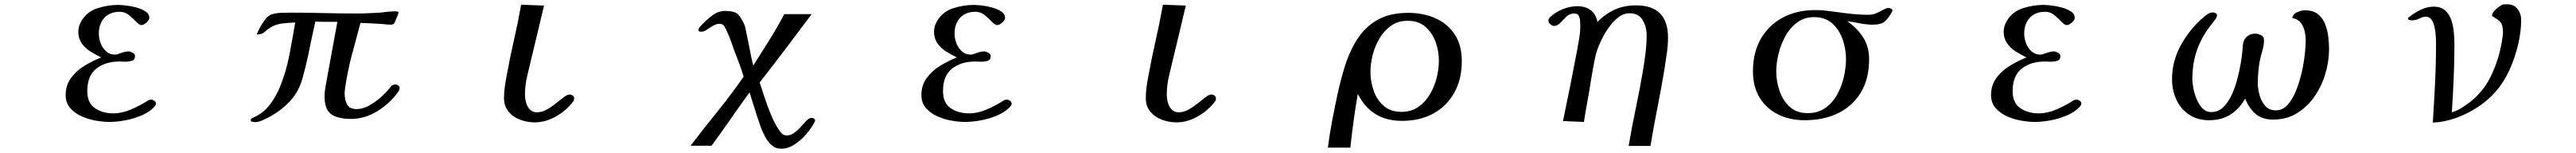

<svg xmlns="http://www.w3.org/2000/svg" viewBox="-20 -567 12040 714"><path d="M709 -84Q709 -78 706 -74Q703 -70 698 -65Q675 -42 638.5 -27Q602 -12 563 -5Q524 2 491 2Q463 2 428 -4Q393 -10 361 -24.5Q329 -39 308 -63Q287 -87 287 -123Q287 -170 312.5 -204Q338 -238 376.5 -261Q415 -284 453 -299Q428 -311 403 -326.5Q378 -342 362 -365Q346 -388 346 -419Q346 -433 350 -445.5Q354 -458 361 -470Q387 -513 435.5 -528.5Q484 -544 531 -544Q544 -544 568 -541.5Q592 -539 617.5 -532Q643 -525 660.5 -513.5Q678 -502 678 -484Q678 -473 664.5 -461.5Q651 -450 641 -450Q631 -450 616.5 -465.5Q602 -481 583 -496.5Q564 -512 540 -512Q494 -512 468 -484Q442 -456 442 -410Q442 -388 450.5 -365.5Q459 -343 476 -327.5Q493 -312 518 -312Q525 -312 545 -319.5Q565 -327 581 -327Q589 -327 600 -321Q611 -315 611 -305Q611 -287 596 -283Q581 -279 567 -279Q560 -279 553 -279.5Q546 -280 539 -280Q472 -280 430 -246.5Q388 -213 388 -142Q388 -87 423.5 -62.5Q459 -38 510 -38Q550 -38 592 -56Q634 -74 667 -95Q669 -97 673 -99Q679 -102 687 -102Q694 -102 701.5 -96.5Q709 -91 709 -84Z M1848 -157Q1848 -150 1845 -144.5Q1842 -139 1838 -134Q1801 -83 1742.5 -47.5Q1684 -12 1620 -12Q1561 -12 1529 -33.5Q1497 -55 1497 -119Q1497 -133 1499 -145.5Q1501 -158 1503 -171Q1517 -245 1530 -318.5Q1543 -392 1557 -465Q1531 -465 1505.5 -465Q1480 -465 1454 -466Q1445 -427 1437 -388.5Q1429 -350 1421 -311Q1409 -254 1392.5 -196.5Q1376 -139 1335 -94Q1316 -74 1293.5 -56.5Q1271 -39 1246 -25Q1234 -18 1211 -7.5Q1188 3 1174 3Q1170 3 1161 1.5Q1152 0 1152 -7Q1152 -13 1162 -17.5Q1172 -22 1176 -24Q1216 -44 1244 -82Q1272 -120 1288 -160Q1318 -233 1332.5 -309.5Q1347 -386 1360 -462Q1330 -461 1299.5 -457.5Q1269 -454 1243 -438Q1227 -428 1217 -418Q1207 -408 1185 -406L1181 -408V-409Q1187 -423 1197.5 -442.5Q1208 -462 1222 -479Q1236 -496 1250 -500Q1269 -506 1293 -507Q1317 -508 1336 -508Q1415 -508 1494 -506Q1573 -504 1652 -504Q1678 -504 1704.5 -505.5Q1731 -507 1757 -508Q1774 -510 1791.5 -512Q1809 -514 1826 -514Q1828 -514 1835.5 -513.5Q1843 -513 1843 -508Q1843 -507 1838.5 -495Q1834 -483 1829 -471.5Q1824 -460 1823 -458Q1817 -452 1807 -452Q1787 -452 1767 -455Q1742 -457 1716.5 -458Q1691 -459 1665 -460Q1644 -384 1624 -308Q1604 -232 1593 -155Q1592 -149 1591.5 -142.5Q1591 -136 1591 -130Q1591 -101 1602.5 -79.5Q1614 -58 1648 -58Q1676 -58 1705.5 -74.5Q1735 -91 1761 -114Q1787 -137 1803 -158Q1805 -160 1808 -164Q1811 -168 1814 -169Q1821 -173 1830 -173Q1835 -173 1841.5 -168Q1848 -163 1848 -157Z M2664 -108Q2664 -100 2660 -94.5Q2656 -89 2651 -83Q2620 -46 2574 -21Q2528 4 2479 4Q2445 4 2412 -8Q2379 -20 2357.5 -45.5Q2336 -71 2336 -109Q2336 -135 2339.5 -161Q2343 -187 2348 -212Q2363 -295 2382 -378Q2401 -461 2416 -545L2523 -541Q2509 -481 2494.5 -421.5Q2480 -362 2466 -303Q2456 -259 2445 -215Q2434 -171 2434 -125Q2434 -108 2439 -89Q2444 -70 2456.5 -56.5Q2469 -43 2490 -43Q2513 -43 2535.5 -55.5Q2558 -68 2578.5 -84.5Q2599 -101 2615.5 -113.5Q2632 -126 2642 -126Q2650 -126 2657 -121Q2664 -116 2664 -108Z M3790 -7Q3790 -3 3789 0Q3788 3 3786 6Q3772 32 3748 60Q3724 88 3693.5 107.5Q3663 127 3631 127Q3606 127 3588 111.5Q3570 96 3557 72Q3544 48 3535 23Q3526 -2 3520 -21Q3511 -50 3501.5 -79Q3492 -108 3484 -136Q3439 -75 3395.5 -12Q3352 51 3306 113H3208Q3270 32 3334 -47Q3398 -126 3456 -209Q3447 -240 3436 -269.5Q3425 -299 3413 -329Q3405 -351 3397.5 -373Q3390 -395 3380 -416Q3375 -428 3367.5 -442Q3360 -456 3344 -456Q3329 -456 3313.5 -447Q3298 -438 3284 -428.5Q3270 -419 3257 -419Q3255 -419 3250 -420Q3245 -421 3245 -425Q3245 -434 3251 -441Q3257 -448 3263 -454Q3283 -475 3310.5 -495.5Q3338 -516 3369 -516Q3404 -516 3421 -506.5Q3438 -497 3453 -465Q3461 -451 3464.5 -435Q3468 -419 3471 -403Q3479 -368 3485.5 -332Q3492 -296 3501 -261Q3539 -320 3576 -379.5Q3613 -439 3646 -501H3774Q3714 -421 3653.5 -341Q3593 -261 3531 -182Q3541 -152 3554 -112Q3567 -72 3583 -34Q3599 4 3615 30Q3623 43 3632.5 54Q3642 65 3658 65Q3677 65 3693.5 52.5Q3710 40 3724 24Q3738 8 3750.5 -4.5Q3763 -17 3775 -17Q3778 -17 3784 -14Q3790 -11 3790 -7Z M4709 -84Q4709 -78 4706 -74Q4703 -70 4698 -65Q4675 -42 4638.5 -27Q4602 -12 4563 -5Q4524 2 4491 2Q4463 2 4428 -4Q4393 -10 4361 -24.5Q4329 -39 4308 -63Q4287 -87 4287 -123Q4287 -170 4312.5 -204Q4338 -238 4376.5 -261Q4415 -284 4453 -299Q4428 -311 4403 -326.5Q4378 -342 4362 -365Q4346 -388 4346 -419Q4346 -433 4350 -445.5Q4354 -458 4361 -470Q4387 -513 4435.5 -528.5Q4484 -544 4531 -544Q4544 -544 4568 -541.5Q4592 -539 4617.5 -532Q4643 -525 4660.5 -513.5Q4678 -502 4678 -484Q4678 -473 4664.5 -461.5Q4651 -450 4641 -450Q4631 -450 4616.5 -465.5Q4602 -481 4583 -496.5Q4564 -512 4540 -512Q4494 -512 4468 -484Q4442 -456 4442 -410Q4442 -388 4450.5 -365.5Q4459 -343 4476 -327.5Q4493 -312 4518 -312Q4525 -312 4545 -319.5Q4565 -327 4581 -327Q4589 -327 4600 -321Q4611 -315 4611 -305Q4611 -287 4596 -283Q4581 -279 4567 -279Q4560 -279 4553 -279.5Q4546 -280 4539 -280Q4472 -280 4430 -246.5Q4388 -213 4388 -142Q4388 -87 4423.5 -62.5Q4459 -38 4510 -38Q4550 -38 4592 -56Q4634 -74 4667 -95Q4669 -97 4673 -99Q4679 -102 4687 -102Q4694 -102 4701.5 -96.5Q4709 -91 4709 -84Z M5664 -108Q5664 -100 5660 -94.5Q5656 -89 5651 -83Q5620 -46 5574 -21Q5528 4 5479 4Q5445 4 5412 -8Q5379 -20 5357.5 -45.5Q5336 -71 5336 -109Q5336 -135 5339.5 -161Q5343 -187 5348 -212Q5363 -295 5382 -378Q5401 -461 5416 -545L5523 -541Q5509 -481 5494.5 -421.5Q5480 -362 5466 -303Q5456 -259 5445 -215Q5434 -171 5434 -125Q5434 -108 5439 -89Q5444 -70 5456.5 -56.5Q5469 -43 5490 -43Q5513 -43 5535.5 -55.5Q5558 -68 5578.5 -84.5Q5599 -101 5615.5 -113.5Q5632 -126 5642 -126Q5650 -126 5657 -121Q5664 -116 5664 -108Z M6706 -284Q6706 -329 6690.5 -371.5Q6675 -414 6643 -442Q6611 -470 6560 -470Q6515 -470 6482.5 -447Q6450 -424 6428.5 -388Q6407 -352 6396.5 -310.5Q6386 -269 6386 -231Q6386 -187 6401 -144Q6416 -101 6448 -73Q6480 -45 6531 -45Q6576 -45 6609 -67.5Q6642 -90 6663.5 -126Q6685 -162 6695.5 -203.5Q6706 -245 6706 -284ZM6813 -282Q6813 -197 6778 -134.5Q6743 -72 6680.5 -37.5Q6618 -3 6533 -3Q6390 -3 6327 -129Q6316 -67 6307.5 -4Q6299 59 6292 122H6187Q6195 60 6206.5 -0.5Q6218 -61 6231 -122Q6246 -193 6267.5 -261Q6289 -329 6325 -385Q6361 -441 6418.5 -474Q6476 -507 6563 -507Q6633 -507 6689.5 -482Q6746 -457 6779.5 -407Q6813 -357 6813 -282Z M7777 -392Q7777 -355 7771.5 -319Q7766 -283 7761 -248Q7746 -157 7728 -67Q7710 23 7695 114H7593Q7608 25 7626.5 -62.5Q7645 -150 7660 -238Q7667 -279 7672 -320.5Q7677 -362 7677 -404Q7677 -442 7658.5 -473.5Q7640 -505 7597 -505Q7568 -505 7542 -484Q7516 -463 7495 -431.5Q7474 -400 7459.5 -367Q7445 -334 7439 -310Q7432 -279 7426.5 -248.5Q7421 -218 7416 -187Q7409 -140 7400 -92.5Q7391 -45 7384 2L7286 -2Q7321 -167 7352 -332Q7357 -361 7362 -389Q7367 -417 7367 -445Q7367 -456 7366 -469.5Q7365 -483 7359.5 -493.5Q7354 -504 7339 -504Q7317 -504 7302 -489.5Q7287 -475 7273.5 -460.5Q7260 -446 7244 -446Q7236 -446 7227 -454Q7218 -462 7218 -470Q7218 -476 7220 -479.5Q7222 -483 7226 -487Q7251 -511 7285.5 -524.5Q7320 -538 7354 -538Q7391 -538 7415.5 -519.5Q7440 -501 7447 -465Q7485 -503 7529 -522.5Q7573 -542 7627 -542Q7777 -542 7777 -392Z M8609 -292Q8609 -338 8593.5 -382.5Q8578 -427 8545.5 -457Q8513 -487 8460 -487Q8414 -487 8380.5 -462Q8347 -437 8325.5 -398Q8304 -359 8293.5 -315.5Q8283 -272 8283 -234Q8283 -189 8298 -144Q8313 -99 8345.5 -69Q8378 -39 8430 -39Q8478 -39 8512 -63Q8546 -87 8567.5 -125.5Q8589 -164 8599 -208Q8609 -252 8609 -292ZM8826 -518Q8826 -516 8824 -512Q8807 -481 8790 -466.5Q8773 -452 8735 -452Q8704 -452 8674.5 -458Q8645 -464 8615 -468Q8662 -435 8689.5 -392Q8717 -349 8717 -290Q8717 -199 8678.5 -135.5Q8640 -72 8572.5 -39Q8505 -6 8416 -6Q8346 -6 8291.5 -33Q8237 -60 8205.5 -111Q8174 -162 8174 -234Q8174 -322 8211 -386Q8248 -450 8313.5 -485Q8379 -520 8466 -520Q8487 -520 8508 -518Q8529 -516 8550 -513Q8591 -507 8632 -502.5Q8673 -498 8714 -498Q8734 -498 8752 -506Q8770 -514 8784.5 -522Q8799 -530 8806 -530Q8811 -530 8818.5 -527Q8826 -524 8826 -518Z M9709 -84Q9709 -78 9706 -74Q9703 -70 9698 -65Q9675 -42 9638.5 -27Q9602 -12 9563 -5Q9524 2 9491 2Q9463 2 9428 -4Q9393 -10 9361 -24.5Q9329 -39 9308 -63Q9287 -87 9287 -123Q9287 -170 9312.5 -204Q9338 -238 9376.5 -261Q9415 -284 9453 -299Q9428 -311 9403 -326.5Q9378 -342 9362 -365Q9346 -388 9346 -419Q9346 -433 9350 -445.5Q9354 -458 9361 -470Q9387 -513 9435.5 -528.5Q9484 -544 9531 -544Q9544 -544 9568 -541.5Q9592 -539 9617.5 -532Q9643 -525 9660.5 -513.5Q9678 -502 9678 -484Q9678 -473 9664.5 -461.5Q9651 -450 9641 -450Q9631 -450 9616.5 -465.5Q9602 -481 9583 -496.5Q9564 -512 9540 -512Q9494 -512 9468 -484Q9442 -456 9442 -410Q9442 -388 9450.5 -365.5Q9459 -343 9476 -327.5Q9493 -312 9518 -312Q9525 -312 9545 -319.5Q9565 -327 9581 -327Q9589 -327 9600 -321Q9611 -315 9611 -305Q9611 -287 9596 -283Q9581 -279 9567 -279Q9560 -279 9553 -279.5Q9546 -280 9539 -280Q9472 -280 9430 -246.5Q9388 -213 9388 -142Q9388 -87 9423.5 -62.5Q9459 -38 9510 -38Q9550 -38 9592 -56Q9634 -74 9667 -95Q9669 -97 9673 -99Q9679 -102 9687 -102Q9694 -102 9701.5 -96.5Q9709 -91 9709 -84Z M10867 -338Q10867 -282 10850 -224Q10833 -166 10799.5 -117.5Q10766 -69 10717.5 -39Q10669 -9 10606 -9Q10555 -9 10524 -35Q10493 -61 10475 -107Q10447 -58 10405.5 -32Q10364 -6 10306 -6Q10251 -6 10212 -32.5Q10173 -59 10153 -102.5Q10133 -146 10133 -198Q10133 -284 10176 -359.5Q10219 -435 10283 -489Q10293 -497 10302.5 -503Q10312 -509 10325 -509Q10330 -509 10336.5 -505.5Q10343 -502 10343 -497Q10343 -487 10337 -479Q10331 -471 10325 -463Q10276 -404 10252 -340Q10228 -276 10228 -198Q10228 -180 10233 -154Q10238 -128 10248.5 -103Q10259 -78 10275.5 -61Q10292 -44 10316 -44Q10348 -44 10371 -65.5Q10394 -87 10410.5 -121.5Q10427 -156 10437.5 -195.5Q10448 -235 10454 -270.5Q10460 -306 10462 -330Q10463 -339 10463.5 -349Q10464 -359 10466 -368Q10471 -388 10486.5 -399Q10502 -410 10522 -410Q10534 -410 10548.5 -403Q10563 -396 10563 -381Q10563 -356 10555.5 -331.5Q10548 -307 10543 -282Q10534 -231 10534 -178Q10534 -153 10542 -123.5Q10550 -94 10568.5 -73Q10587 -52 10618 -52Q10650 -52 10673 -77.5Q10696 -103 10712.5 -143.5Q10729 -184 10739 -228.5Q10749 -273 10753.5 -313Q10758 -353 10758 -376Q10758 -398 10753 -421Q10748 -444 10734.5 -461Q10721 -478 10695 -483Q10699 -502 10718.5 -510.5Q10738 -519 10754 -519Q10791 -519 10813.5 -502Q10836 -485 10847.5 -457Q10859 -429 10863 -398Q10867 -367 10867 -338Z M11765 -474Q11765 -419 11750.5 -358Q11736 -297 11710 -240Q11684 -183 11647 -141Q11613 -101 11564 -68.5Q11515 -36 11460.5 -16.5Q11406 3 11352 5Q11358 -87 11362.5 -179Q11367 -271 11367 -364Q11367 -376 11366 -396.5Q11365 -417 11360.5 -438.5Q11356 -460 11346.5 -474.5Q11337 -489 11319 -489Q11305 -489 11289 -480.5Q11273 -472 11252 -472Q11248 -472 11242 -474Q11236 -476 11236 -480Q11236 -485 11241 -487Q11263 -506 11294.5 -521Q11326 -536 11355 -536Q11390 -536 11410 -518Q11430 -500 11439 -472Q11448 -444 11450.5 -413.5Q11453 -383 11453 -357Q11453 -278 11449.5 -199.5Q11446 -121 11441 -43Q11451 -46 11460.5 -50Q11470 -54 11479 -59Q11575 -115 11620.5 -205.5Q11666 -296 11679 -402Q11679 -406 11679.5 -409Q11680 -412 11680 -415Q11680 -449 11669 -462.5Q11658 -476 11629 -492Q11629 -492 11629 -493Q11629 -494 11629 -495Q11629 -504 11638 -514.5Q11647 -525 11658.5 -533.5Q11670 -542 11677 -545Q11682 -547 11688 -547Q11694 -547 11700 -547Q11731 -547 11748 -525Q11765 -503 11765 -474Z"/></svg>

Font: Kaisei Decol Medium
Style: Regular
Weight: 500
Designer: Font-Kai, 金井和夫
Foundry: KAZUO KANAI
Version: Version 5.003